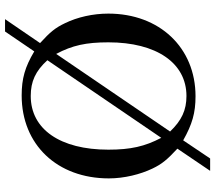

<svg xmlns="http://www.w3.org/2000/svg" viewBox="-66 -708 854 762"><g transform="rotate(90 361.0 -327.0)"><path d="M527 -540C561 -475 574 -419 574 -330C574 -139 493 -22 361 -22C303 -22 262 -41 219 -88ZM194 -123C160 -187 148 -242 148 -330C148 -521 230 -640 361 -640C417 -640 458 -621 502 -575ZM658 -734H609L537 -627C473 -663 428 -676 362 -676C169 -676 34 -533 34 -330C34 -269 48 -207 72 -158C90 -120 107 -99 151 -59L56 80H105L184 -36C246 1 292 14 359 14C554 14 688 -127 688 -332C688 -393 672 -457 649 -505C631 -543 613 -564 570 -604Z"/></g></svg>

Font: XITS Math
Style: Regular
Weight: 400
Designer: MicroPress Inc., with final additions and corrections provided by Coen Hoffman, Elsevier (retired)
Version: Version 1.302